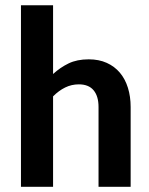

<svg xmlns="http://www.w3.org/2000/svg" viewBox="-20 -722 577 742"><path d="M61 0V-701.7H185.1V-436Q212.9 -461.4 245.4 -477.1Q277.8 -492.7 322.8 -492.7Q362.3 -492.7 392.6 -479Q422.9 -465.3 443.4 -440.9Q463.9 -416.5 474.4 -382.6Q484.9 -348.6 484.9 -308.6V0H360.8V-308.6Q360.8 -350.1 341.8 -373Q322.8 -396 284.7 -396Q256.3 -396 231.7 -383.8Q207 -371.6 185.1 -349.6V0Z"/></svg>

Font: Carlito
Style: Bold
Weight: 700
Designer: Lukasz Dziedzic
Foundry: tyPoland Lukasz Dziedzic
Version: Version 1.104